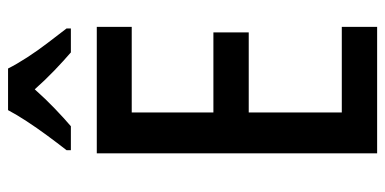

<svg xmlns="http://www.w3.org/2000/svg" viewBox="-266 -714 980 489"><g transform="rotate(-90 224.5 -470.0)"><path d="M400 0H78V-714H400V-625H182V-417H386V-327H182V-90H400ZM294 -940Q305 -918 322.5 -891Q340 -864 360 -838Q380 -812 396 -791V-780H335Q313 -799 289 -822Q265 -845 241 -872Q217 -845 192 -821Q167 -797 147 -780H86V-791Q104 -814 123.5 -840.5Q143 -867 160 -893Q177 -919 188 -940Z"/></g></svg>

Font: Noto Sans Bengali Condensed Medium
Style: Regular
Weight: 500
Width: 3
Designer: Jelle Bosma - Monotype Design Team
Foundry: Monotype Imaging Inc.
Version: Version 2.003